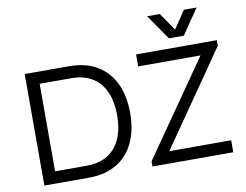

<svg xmlns="http://www.w3.org/2000/svg" viewBox="-89 -994 1434 1119"><g transform="rotate(-10 628.0 -434.0)"><path d="M348 -660Q447 -660 515 -619Q583 -578 617.5 -504Q652 -430 652 -331Q652 -231 617.5 -156.5Q583 -82 515 -41Q447 0 348 0H86V-660ZM162 -71H348Q424 -71 474.5 -103Q525 -135 550 -193.5Q575 -252 575 -331Q575 -409 550 -467Q525 -525 474.5 -557Q424 -589 348 -589H162ZM726 -31 1114 -589H745V-660H1223V-627L838 -71H1204V0H726ZM1038 -719H950L847 -868H922L994 -763L1065 -868H1140Z"/></g></svg>

Font: Nata Sans
Style: Regular
Weight: 400
Designer: Daniel Uzquiano Cruz
Version: Version 1.001